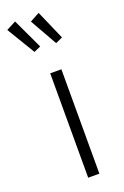

<svg xmlns="http://www.w3.org/2000/svg" viewBox="-183 -856 582 904"><g transform="rotate(-20 108.0 -404.5)"><path d="M149 0H93V-523H149ZM92 -658 58 -643 -27 -784 21 -809ZM203 -663 168 -647 91 -783 139 -809Z"/></g></svg>

Font: Fira Sans Condensed Light
Style: Regular
Weight: 300
Width: 3
Designer: bBox Type GmbH & Carrois Corporate GbR & Edenspiekermann AG
Foundry: bBox Type GmbH & Carrois Corporate GbR & Edenspiekermann AG
Version: Version 4.301